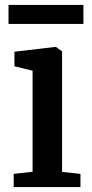

<svg xmlns="http://www.w3.org/2000/svg" viewBox="-20 -758 371 778"><path d="M35.5 0V-53.5L112 -62V-471.5L38.5 -489.5V-548.5L204.5 -568H206.5L231.5 -549.5V-61.5L306 -53.5V0ZM318 -738V-661H14.5V-738Z"/></svg>

Font: Merriweather SemiBold
Style: Regular
Weight: 600
Version: Version 2.100